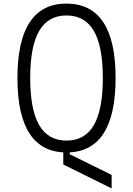

<svg xmlns="http://www.w3.org/2000/svg" viewBox="-20 -834 740 1068"><path d="M332 81V-10H368V24L601 139V214ZM350 14Q214 14 145.5 -89.5Q77 -193 77 -400Q77 -607 145.5 -710.5Q214 -814 350 -814Q486 -814 554.5 -710.5Q623 -607 623 -400Q623 -193 554.5 -89.5Q486 14 350 14ZM350 -52Q452 -52 502 -138Q552 -224 552 -400Q552 -576 502 -662Q452 -748 350 -748Q248 -748 198 -662Q148 -576 148 -400Q148 -224 198 -138Q248 -52 350 -52Z"/></svg>

Font: Martian Mono SemiExpanded ExtraLight
Style: Regular
Weight: 250
Monospace: yes
Version: Version 0.930